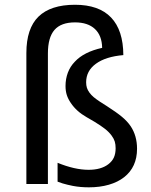

<svg xmlns="http://www.w3.org/2000/svg" viewBox="-20 -780 642 814"><path d="M506.3 -28.8Q561 -71.8 561 -149.4Q561 -204.1 534.2 -244.6Q520.5 -265.1 497.1 -284.7Q473.6 -304.2 433.1 -330.1L404.8 -348.1Q387.7 -359.4 377.2 -368.2Q366.7 -377 358.9 -387.7Q351.6 -397.9 348.4 -408Q345.2 -418 345.2 -431.2Q345.2 -479.5 386.7 -509.8Q428.2 -540 502.9 -546.4Q502.4 -651.9 450.9 -705.8Q399.4 -759.8 297.9 -759.8Q194.8 -759.8 143.1 -709.5Q91.8 -659.2 91.8 -555.2V0H183.1V-553.2Q183.1 -621.1 210.9 -653.1Q238.8 -685.1 297.9 -685.1Q352.5 -685.1 382.3 -657.2Q412.1 -629.4 413.1 -577.1Q335.9 -560.1 297.4 -518.6Q277.3 -498 267.6 -471.7Q257.8 -445.3 257.8 -415.5Q257.8 -394 263.2 -377.2Q268.6 -360.4 280.3 -343.3Q304.2 -307.6 347.2 -283.2L379.9 -264.2Q407.2 -247.6 424.8 -233.9Q442.4 -220.2 453.6 -204.6Q462.9 -191.9 466.6 -179.7Q470.2 -167.5 470.2 -151.4Q470.2 -128.9 462.9 -112.5Q455.6 -96.2 439 -83.5Q408.2 -60.1 355.5 -60.1Q296.9 -60.1 224.1 -89.8V-9.8Q245.6 -1.5 266.4 3.2Q287.1 7.8 289.6 8.3Q321.3 14.2 356.9 14.2Q403.3 14.2 441.4 3.2Q479.5 -7.8 506.3 -28.8Z"/></svg>

Font: Hack Dev
Style: Regular
Weight: 400
Designer: Christopher Simpkins
Foundry: Christopher Simpkins
Version: Version 2.0315